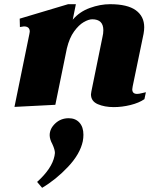

<svg xmlns="http://www.w3.org/2000/svg" viewBox="-20 -500 768 916"><path d="M676 -60 669 -27Q643 -9 602.5 1Q562 11 523 11Q479 11 446.5 -3Q414 -17 414 -50Q414 -54 416 -64L469 -324Q473 -340 473 -356Q473 -408 420 -408Q403 -408 379.5 -394.5Q356 -381 333.5 -350Q311 -319 299 -269L244 0L49 10L120 -337L122 -349Q122 -374 94 -374Q90 -374 75 -371L74 -411L305 -480H342L327 -406Q359 -444 408.5 -462Q458 -480 505 -480Q588 -480 628 -451Q668 -422 668 -370Q668 -356 665 -339L613 -88Q611 -78 611 -74Q611 -52 634 -52Q643 -52 656.5 -55.5Q670 -59 676 -60ZM378 143Q378 158 375 174Q362 235 304.5 296Q247 357 181 396L157 368Q228 304 240 244Q242 234 242 230Q242 214 230 188Q217 164 217 145Q217 114 243.5 89Q270 64 308 64Q340 64 359 85Q378 106 378 143Z"/></svg>

Font: Taviraj Black
Style: Italic
Weight: 900
Italic angle: -12°
Designer: Katatrad Team
Foundry: CadsonDemak
Version: Version 1.001